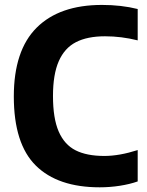

<svg xmlns="http://www.w3.org/2000/svg" viewBox="-20 -770 612 799"><path d="M37.5 -368.5Q37.5 -560 132.5 -654.8Q227.5 -749.5 404.5 -749.5Q484.5 -749.5 553 -732.5V-602Q485 -619 417 -619Q343.5 -619 296 -594.5Q248.5 -570 224.5 -515.2Q200.5 -460.5 200.5 -370.5Q200.5 -277.5 224.2 -222.8Q248 -168 294.5 -144.5Q341 -121 414 -121Q476.5 -121 553 -145.5V-15Q520.5 -3.5 479 3Q437.5 9.5 395 9.5Q220.5 9.5 129 -81Q37.5 -171.5 37.5 -368.5Z"/></svg>

Font: Encode Sans Semi Condensed
Style: Bold
Weight: 700
Width: 4
Designer: Multiple Designers
Foundry: Impallari Type
Version: Version 2.000